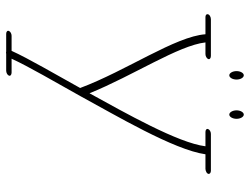

<svg xmlns="http://www.w3.org/2000/svg" viewBox="-114 -488 809 621"><g transform="rotate(90 290.5 -177.5)"><path d="M210 -538.1C210 -525.4 216.3 -514.6 223.6 -514.6C231 -514.6 237.3 -525.4 237.3 -538.1C237.3 -550.8 231 -561.5 223.6 -561.5C216.3 -561.5 210 -550.8 210 -538.1ZM336.9 -538.1C336.9 -525.4 343.3 -514.6 350.6 -514.6C357.9 -514.6 364.3 -525.4 364.3 -538.1C364.3 -550.8 357.9 -561.5 350.6 -561.5C343.3 -561.5 336.9 -550.8 336.9 -538.1ZM25.9 -443.8C25.9 -439.9 29.8 -437.5 35.6 -437.5H90.8C97.7 -340.3 209 -181.2 264.6 -32.2C222.2 44.4 168.9 135.3 144.5 189.5H95.7C88.9 189.5 82 193.4 80.1 198.2C78.1 203.1 82.5 207 89.4 207H146.5C147.5 207 148.4 207.5 149.4 207.5C150.9 207.5 152.3 207.5 153.8 207H208.5C215.3 207 222.7 203.1 224.6 198.2C226.6 193.4 221.7 189.5 214.8 189.5H169.9C194.3 135.7 248 43.9 291 -33.2C351.6 -145 464.8 -335.4 479 -437.5H525.9C532.7 -437.5 542.5 -441.9 542.5 -448.2C542.5 -452.1 538.1 -455.1 532.2 -455.1H413.1C406.2 -455.1 399.4 -451.2 397.5 -446.3C395.5 -441.4 399.9 -437.5 406.7 -437.5H453.1C442.4 -349.1 344.7 -177.2 281.7 -62.5C224.6 -203.6 127 -350.1 117.2 -437.5H154.8C161.6 -437.5 168.9 -441.4 170.9 -446.3C172.9 -451.2 168 -455.1 161.1 -455.1H42C35.2 -455.1 25.9 -450.7 25.9 -443.8Z"/></g></svg>

Font: WireWyrm
Style: Light
Weight: 200
Version: Version 001.000